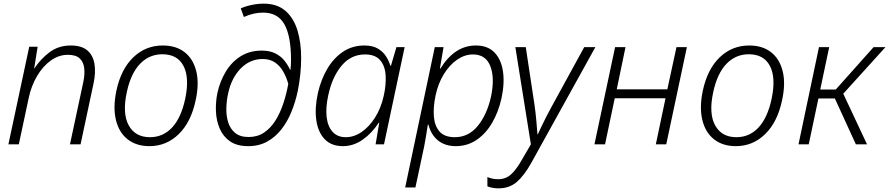

<svg xmlns="http://www.w3.org/2000/svg" viewBox="-20 -790 4867 1051"><path d="M26 0 140 -534H186L167 -415H168Q201 -466 250.5 -503.5Q300 -541 367 -541Q426 -541 457.5 -514.5Q489 -488 497 -441Q505 -394 492 -333L421 0H363L436 -341Q445 -383 441 -417Q437 -451 416 -470.5Q395 -490 352 -490Q302 -490 258.5 -459Q215 -428 183 -374Q151 -320 137 -253L83 0Z M798 10Q726 10 678.5 -27.5Q631 -65 614.5 -133.5Q598 -202 617 -293Q642 -411 709.5 -476Q777 -541 871 -541Q944 -541 991 -504Q1038 -467 1054.5 -399.5Q1071 -332 1051 -241Q1026 -122 958.5 -56Q891 10 798 10ZM801 -39Q873 -39 922.5 -92.5Q972 -146 994 -250Q1018 -365 984.5 -429Q951 -493 869 -493Q797 -493 746.5 -440.5Q696 -388 674 -285Q649 -169 684.5 -104Q720 -39 801 -39Z M1339 10Q1277 10 1239 -16.5Q1201 -43 1182.5 -86.5Q1164 -130 1162 -181Q1160 -232 1170 -281Q1184 -345 1216 -398Q1248 -451 1297.5 -482Q1347 -513 1413 -513Q1457 -513 1487.5 -497.5Q1518 -482 1537 -458Q1556 -434 1568 -408H1570Q1573 -431 1573 -463Q1573 -592 1537 -656.5Q1501 -721 1420 -721Q1368 -721 1315 -697L1298 -744Q1324 -756 1358 -763Q1392 -770 1424 -770Q1497 -770 1542.5 -730.5Q1588 -691 1608.5 -623Q1629 -555 1628.5 -469Q1628 -383 1610 -292Q1598 -235 1576.5 -181Q1555 -127 1522 -84Q1489 -41 1443.5 -15.5Q1398 10 1339 10ZM1341 -40Q1389 -40 1425 -64Q1461 -88 1487 -129Q1513 -170 1530.5 -222.5Q1548 -275 1558 -331Q1548 -367 1530.5 -398Q1513 -429 1485.5 -448Q1458 -467 1418 -467Q1348 -467 1297 -414.5Q1246 -362 1228 -275Q1220 -238 1219 -197Q1218 -156 1229 -120.5Q1240 -85 1267 -62.5Q1294 -40 1341 -40Z M1857 10Q1794 10 1757.5 -28Q1721 -66 1711.5 -131.5Q1702 -197 1720 -280Q1737 -355 1772 -414Q1807 -473 1858 -507Q1909 -541 1975 -541Q2019 -541 2047.5 -524.5Q2076 -508 2092.5 -482.5Q2109 -457 2117 -430H2120L2150 -532H2195L2082 0H2036L2056 -118H2053Q2016 -61 1965.5 -25.5Q1915 10 1857 10ZM1873 -39Q1918 -39 1959.5 -67.5Q2001 -96 2033 -146.5Q2065 -197 2080 -263Q2094 -324 2091 -376.5Q2088 -429 2061 -460.5Q2034 -492 1978 -492Q1901 -492 1849.5 -430Q1798 -368 1777 -269Q1762 -201 1768 -149.5Q1774 -98 1800.5 -68.5Q1827 -39 1873 -39Z M2198 236 2360 -532H2408L2388 -415H2391Q2469 -541 2585 -541Q2649 -541 2686 -503.5Q2723 -466 2733 -400.5Q2743 -335 2725 -251Q2708 -176 2673.5 -117Q2639 -58 2588.5 -24Q2538 10 2475 10Q2417 10 2378.5 -20.5Q2340 -51 2325 -108H2322Q2318 -82 2312.5 -48Q2307 -14 2302 11L2254 236ZM2470 -39Q2545 -39 2595.5 -101Q2646 -163 2668 -262Q2689 -364 2664 -428Q2639 -492 2569 -492Q2524 -492 2482.5 -463.5Q2441 -435 2409.5 -384Q2378 -333 2364 -266Q2351 -204 2355 -152.5Q2359 -101 2386 -70Q2413 -39 2470 -39Z M2708 241Q2692 241 2676 238Q2660 235 2648 230V179Q2675 191 2707 191Q2748 191 2777 165Q2806 139 2836 86L2886 0L2801 -532H2858L2905 -222Q2912 -174 2916 -128Q2920 -82 2922 -55H2924Q2931 -70 2943 -95.5Q2955 -121 2970 -150.5Q2985 -180 2999 -205L3178 -532H3239L2888 102Q2850 170 2809.5 205.5Q2769 241 2708 241Z M3234 0 3347 -532H3404L3356 -301H3633L3683 -532H3740L3627 0H3570L3623 -252H3345L3292 0Z M4008 10Q3936 10 3888.5 -27.5Q3841 -65 3824.5 -133.5Q3808 -202 3827 -293Q3852 -411 3919.5 -476Q3987 -541 4081 -541Q4154 -541 4201 -504Q4248 -467 4264.5 -399.5Q4281 -332 4261 -241Q4236 -122 4168.5 -56Q4101 10 4008 10ZM4011 -39Q4083 -39 4132.5 -92.5Q4182 -146 4204 -250Q4228 -365 4194.5 -429Q4161 -493 4079 -493Q4007 -493 3956.5 -440.5Q3906 -388 3884 -285Q3859 -169 3894.5 -104Q3930 -39 4011 -39Z M4351 0 4463 -532H4519L4470 -300H4555L4762 -532H4827L4596 -277L4726 0H4665L4550 -251H4460L4407 0Z"/></svg>

Font: Noto Sans Light
Style: Italic
Weight: 300
Italic angle: -12°
Designer: Monotype Design Team
Foundry: Monotype Imaging Inc.
Version: Version 2.013; ttfautohint (v1.8.4.7-5d5b)